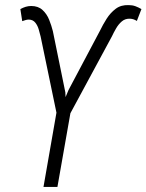

<svg xmlns="http://www.w3.org/2000/svg" viewBox="-20 -739 579 759"><path d="M265.1 -330.1 207 0H151.9L209.5 -330.1ZM251 -383.3 375 -617.2Q386.7 -641.6 401.6 -665Q416.5 -688.5 437.5 -704.3Q458.5 -720.2 489.3 -718.8Q503.4 -718.8 515.4 -714.4Q527.3 -710 539.1 -703.1L521 -656.2Q514.6 -660.2 508.3 -662.4Q502 -664.6 494.6 -665Q475.1 -666 461.7 -654.5Q448.2 -643.1 438.5 -626Q428.7 -608.9 422.4 -595.2L253.9 -283.2L211.4 -288.6ZM189 -615.7 238.3 -374 242.7 -287.6 205.6 -281.7 140.6 -594.7Q137.7 -606 133.3 -621.8Q128.9 -637.7 119.6 -649.4Q110.4 -661.1 94.2 -661.6Q87.4 -661.6 81.1 -659.7Q74.7 -657.7 67.9 -655.3L60.5 -703.1Q71.3 -709 81.8 -712.2Q92.3 -715.3 103.5 -715.3Q130.9 -715.3 147.9 -699.7Q165 -684.1 174.3 -660.9Q183.6 -637.7 189 -615.7Z"/></svg>

Font: Roboto Condensed Light
Style: Italic
Weight: 300
Italic angle: -12°
Designer: Christian Robertson
Foundry: Google
Version: Version 3.0; 2020